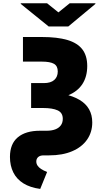

<svg xmlns="http://www.w3.org/2000/svg" viewBox="-20 -958 632 1196"><path d="M123 -727.5H240.2Q336.9 -727.5 399.7 -709Q462.4 -690.4 492.9 -650.6Q523.4 -610.8 523.4 -546.9Q523.4 -481 493.4 -434.6Q463.4 -388.2 403.8 -364Q344.2 -339.8 255.9 -339.8H173.8V-440.4H252.9Q296.4 -440.4 318.1 -460Q339.8 -479.5 339.8 -512.7Q339.8 -546.9 316.2 -560.5Q292.5 -574.2 240.2 -574.2H123ZM173.8 -383.8H249Q395 -383.3 474.9 -336.2Q554.7 -289.1 554.7 -195.3Q554.7 -134.3 522.2 -87.9Q489.7 -41.5 429.4 -15.9Q369.1 9.8 286.1 9.8H252Q229.5 9.8 217.8 20.3Q206.1 30.8 206.1 47.9Q206.1 61.5 213.6 73.2Q221.2 85 236.1 94.7Q251 104.5 273.4 113.3L230.5 218.8Q168 210.4 126 184.3Q84 158.2 63 116.2Q42 74.2 42 19.5Q42 -62 91.1 -102.8Q140.1 -143.6 229.5 -143.6H270.5Q301.3 -143.6 323.7 -151.9Q346.2 -160.2 358.6 -176.8Q371.1 -193.4 371.1 -217.8Q371.1 -255.9 339.1 -270.5Q307.1 -285.2 248 -285.2H173.8ZM273.4 -937.5 343.8 -880.9 414.1 -937.5H574.2V-933.6L405.3 -793H283.2L109.4 -933.6V-937.5Z"/></svg>

Font: Inter 16pt Black
Style: Regular
Weight: 900
Version: Version 4.001;git-66647c0bb